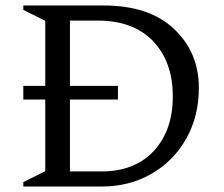

<svg xmlns="http://www.w3.org/2000/svg" viewBox="-20 -680 815 700"><path d="M65 0V-16L145 -56V-317H65V-367H145V-604L65 -644V-660H358Q524 -660 614.5 -574.5Q705 -489 705 -360Q705 -256 659 -174.5Q613 -93 532.5 -46.5Q452 0 351 0ZM410 -317H235V-55H350Q471 -55 540.5 -129.5Q610 -204 610 -329Q610 -454 538.5 -529.5Q467 -605 335 -605H235V-367H410Z"/></svg>

Font: Spectral
Style: Regular
Weight: 400
Designer: Jean-Baptiste Levee
Foundry: Production Type
Version: Version 1.002